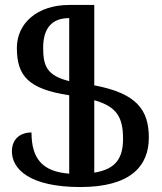

<svg xmlns="http://www.w3.org/2000/svg" viewBox="-20 -744 654 774"><path d="M304 10C509 10 580 -77 580 -189C580 -302 530 -368 360 -400V-724H259C130 -724 48 -650 48 -551C48 -439 93 -385 259 -360V-44C153 -52 107 -102 107 -210C61 -210 28 -183 28 -134C28 -62 100 10 304 10ZM476 -184C476 -108 448 -62 360 -48V-340C452 -314 476 -270 476 -184ZM154 -551C154 -628 187 -671 259 -671V-417C170 -439 154 -477 154 -551Z"/></svg>

Font: Noto Serif Armenian Condensed SemiBold
Style: Regular
Weight: 600
Width: 3
Designer: Monotype Design Team
Foundry: Monotype Imaging Inc.
Version: Version 2.008